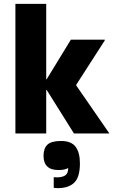

<svg xmlns="http://www.w3.org/2000/svg" viewBox="-20 -702 588 997"><path d="M220 -9H60V-682H220V-290H222L348 -496H524V-492L376 -262V-258L548 -9H364L223 -234L220 -235ZM260 218Q266 219 274 219Q304 219 319 208.5Q334 198 334 172L333 171Q316 181 284 181Q206 181 206 107Q206 69 226 49.5Q246 30 297 30Q350 30 372.5 60Q395 90 395 146Q395 219 365 247Q335 275 280 275Q275 275 270 274.5Q265 274 259 273V219Z"/></svg>

Font: Bakbak One
Style: Regular
Weight: 400
Designer: Saumya Kishore and Sanchit Sawaria
Foundry: A Good Feeling
Version: Version 1.003; ttfautohint (v1.8.3)